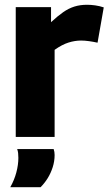

<svg xmlns="http://www.w3.org/2000/svg" viewBox="-20 -574 459 805"><path d="M194 -544V-481Q222 -507 245 -523Q268 -539 292 -546.5Q316 -554 345 -554Q361 -554 379 -551.5Q397 -549 415 -543L389 -395Q371 -399 353 -401.5Q335 -404 320 -404Q294 -404 267 -395.5Q240 -387 209 -365V0H46V-544ZM23 211Q40 181 48.5 149Q57 117 57 88Q57 77 56 68Q55 59 52 51H205Q207 57 208 63Q209 69 209 76Q209 102 201 127Q193 152 180 173Q167 194 150 211Z"/></svg>

Font: Georama ExtraCondensed Thin
Style: Bold
Weight: 700
Version: Version 1.001